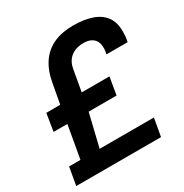

<svg xmlns="http://www.w3.org/2000/svg" viewBox="-162 -825 912 953"><g transform="rotate(-30 293.5 -349.0)"><path d="M3 0 21 -102H86L119 -289H40L56 -389H136L156 -499Q168 -568 198.5 -612Q229 -656 276.5 -677Q324 -698 387 -698Q449 -698 494 -682.5Q539 -667 563 -634.5Q587 -602 587 -551Q587 -534 586 -522Q585 -510 581 -491H460Q462 -502 463 -509Q464 -516 464 -520.5Q464 -525 464 -528Q464 -551 455 -566Q446 -581 429.5 -589Q413 -597 388 -597Q359 -597 336.5 -587Q314 -577 300 -558.5Q286 -540 281 -513L259 -389H418L401 -289H241L196 -102H507L489 0Z"/></g></svg>

Font: Archivo SemiBold SemiBold
Style: Italic
Weight: 600
Italic angle: -10°
Version: Version 2.001